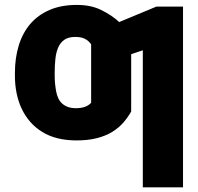

<svg xmlns="http://www.w3.org/2000/svg" viewBox="-20 -573 821 797"><path d="M41.9 -269.5Q41.9 -332.4 57.9 -384.4Q73.9 -436.4 105.8 -473.7Q137.8 -511 186.1 -531.8Q234.4 -552.6 298.7 -552.6Q357.6 -552.6 399.9 -531.6Q422.2 -520.6 440.9 -508.2Q459.5 -495.7 474.8 -481.5L628.9 -545.5H739.7V204.5H572.8V-364.3L524.5 -348V-110.1Q511 -85.9 492 -64.1Q473 -42.3 446.2 -25.7Q419.4 -9.2 382.8 0.4Q346.2 9.9 297.6 9.9Q212.7 9.9 155.5 -25.2Q127.1 -42.6 105.8 -66.9Q84.5 -91.3 70.3 -121.1Q56.1 -150.9 49 -185.7Q41.9 -220.5 41.9 -258.9ZM207 -258.9Q207 -241.5 208.6 -225.5Q210.2 -209.5 213.1 -193.5Q215.9 -178.3 221.9 -165.3Q228 -152.3 237.9 -143.3Q247.9 -134.2 261.9 -129.1Q275.9 -123.9 295.1 -123.9Q338.1 -123.9 358.3 -146.3V-389.2Q347.7 -404.1 332.2 -411.9Q316.8 -419.7 292.3 -419.7Q264.2 -419.7 247.3 -408Q230.5 -396.3 221.6 -375.9Q212.7 -355.5 209.9 -328.1Q207 -300.8 207 -269.5Z"/></svg>

Font: Inter P Extra Bold
Style: Regular
Weight: 800
Designer: Rasmus Andersson
Foundry: rsms
Version: Version 3.018;git-588b23468